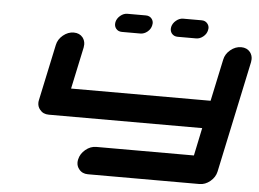

<svg xmlns="http://www.w3.org/2000/svg" viewBox="-55 -899 1311 972"><g transform="rotate(5 600.0 -413.5)"><path d="M817.4 -732.9Q798.3 -732.9 787.1 -746.6Q779.3 -756.8 779.3 -770Q779.3 -774.4 780.3 -779.8Q784.7 -798.8 801.5 -812.7Q818.4 -826.7 837.4 -826.7H931.2Q950.2 -826.7 960.9 -813Q969.2 -802.7 969.2 -790Q969.2 -785.2 967.8 -779.8Q963.9 -760.3 947 -746.6Q930.2 -732.9 911.1 -732.9ZM534.2 -732.9Q514.6 -732.9 503.9 -746.6Q496.1 -756.8 496.1 -770Q496.1 -774.4 497.1 -779.8Q501.5 -798.8 518.1 -812.7Q534.7 -826.7 554.2 -826.7H647.5Q667 -826.7 677.7 -813Q685.5 -802.7 685.5 -790.5Q685.5 -785.2 684.1 -779.8Q680.2 -760.3 663.6 -746.6Q647 -732.9 627.4 -732.9ZM1078.1 -70.8Q1071.8 -41.5 1046.6 -20.8Q1021.5 0 992.2 0H425.3Q396 0 379.9 -21Q367.7 -35.6 367.7 -55.2Q367.7 -62.5 369.6 -70.8Q376 -100.1 401.1 -120.8Q426.3 -141.6 455.6 -141.6H951.7L981.4 -283.2H201.7Q172.4 -283.2 156.2 -304.2Q144 -318.8 144 -338.4Q144 -345.7 146 -354L206.5 -637.7Q212.4 -667 237.5 -687.7Q262.7 -708.5 292 -708.5Q321.3 -708.5 337.9 -688Q349.6 -672.4 349.6 -652.8Q349.6 -645.5 348.1 -637.7L302.7 -424.8H1011.7L1057.1 -637.7Q1063 -667 1088.1 -687.7Q1113.3 -708.5 1142.6 -708.5Q1171.9 -708.5 1188.5 -688Q1200.2 -672.4 1200.2 -652.8Q1200.2 -645.5 1198.7 -637.7Z"/></g></svg>

Font: Robtronika
Style: Italic
Weight: 400
Italic angle: -12°
Designer: GGBot
Version: 1.00